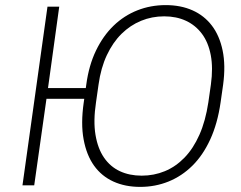

<svg xmlns="http://www.w3.org/2000/svg" viewBox="-20 -726 945 752"><path d="M529 6Q470 6 424 -15Q378 -36 348.5 -77Q319 -118 307.5 -180Q296 -242 308 -325L310 -339H162L114 0H68L166 -700H212L168 -381H316L318 -395Q328 -470 356 -528Q384 -586 425 -625.5Q466 -665 518 -685.5Q570 -706 629 -706Q688 -706 734 -685.5Q780 -665 810 -625.5Q840 -586 852 -528Q864 -470 854 -395L844 -325Q832 -242 803.5 -180Q775 -118 733.5 -77Q692 -36 640 -15Q588 6 529 6ZM535 -38Q583 -38 625.5 -55.5Q668 -73 702.5 -108.5Q737 -144 761 -198Q785 -252 796 -325L806 -395Q815 -460 805.5 -510Q796 -560 771 -593.5Q746 -627 708.5 -644.5Q671 -662 623 -662Q575 -662 532.5 -644.5Q490 -627 456 -593.5Q422 -560 398.5 -510Q375 -460 366 -395L356 -325Q345 -252 354 -198Q363 -144 387.5 -108.5Q412 -73 449.5 -55.5Q487 -38 535 -38Z"/></svg>

Font: Retni Sans Light
Style: Italic
Weight: 300
Italic angle: -8°
Designer: Vitaly Kuzmin
Foundry: ParaType Ltd.
Version: Version 1.00;June 10, 2019;FontCreator 11.5.0.2425 64-bit; t